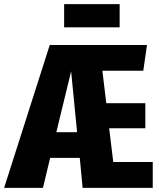

<svg xmlns="http://www.w3.org/2000/svg" viewBox="-43 -914 775 934"><path d="M700 -126V0H359L345 -146H201L166 0H-23L199 -695H672L654 -570H455L474 -412H664V-290H488L508 -126ZM332 -271 303 -567 231 -271ZM269 -781V-894H539V-781Z"/></svg>

Font: Fira Sans Compressed ExtraBold
Style: Regular
Weight: 800
Width: 1
Designer: bBox Type GmbH & Carrois Corporate GbR & Edenspiekermann AG
Foundry: bBox Type GmbH & Carrois Corporate GbR & Edenspiekermann AG
Version: Version 4.301